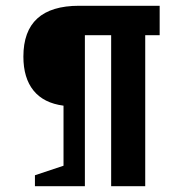

<svg xmlns="http://www.w3.org/2000/svg" viewBox="-20 -645 644 665"><path d="M101 -38 200 -71V-279Q131 -288 96 -331.5Q61 -375 61 -449Q61 -625 254 -625H533V-523H483V0H365V-523H274V0H101Z"/></svg>

Font: Changa Medium
Style: Regular
Weight: 500
Designer: Eduardo Rodriguez Tunni
Foundry: Eduardo Rodriguez Tunni
Version: Version 3.003